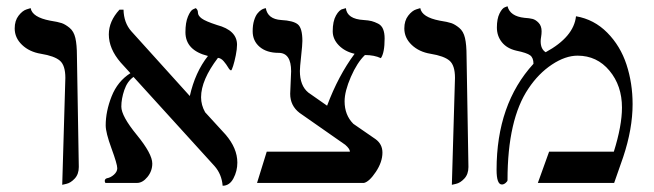

<svg xmlns="http://www.w3.org/2000/svg" viewBox="-20 -585 2091 614"><path d="M179 6 189 -336Q189 -376 171.5 -391Q154 -406 111 -413Q74 -419 50.5 -441.5Q27 -464 27 -494Q27 -519 39.5 -535Q52 -551 65 -555L78 -559Q83 -530 140 -519Q166 -515 177.5 -511Q189 -507 202.5 -496Q216 -485 221 -463.5Q226 -442 226 -406L232 -51Q232 -28 219 -14Q206 0 192 3Z M738 -442Q738 -428 734 -408Q730 -388 725.5 -374Q721 -360 719 -360Q715 -360 709.5 -369.5Q704 -379 695.5 -389Q687 -399 677 -400Q623 -329 623 -274Q623 -249 636 -226L701 -155Q739 -111 739 -65Q739 -38 726.5 -14.5Q714 9 692 9Q689 -28 666 -54L407 -339Q387 -325 377.5 -297Q368 -269 368 -244Q368 -214 417.5 -153.5Q467 -93 467 -62Q467 -38 451.5 -19Q436 0 418 0H317Q315 -4 315 -6Q315 -13 322 -15Q334 -17 344.5 -26.5Q355 -36 355 -47Q355 -60 336.5 -110.5Q318 -161 318 -184Q318 -229 337 -277Q356 -325 397 -351L366 -385Q328 -429 328 -475Q328 -517 362 -554H375Q376 -512 400 -485L586 -279L587 -278Q604 -354 645 -406Q573 -424 573 -482Q573 -513 581 -532Q589 -551 597 -555L606 -559Q613 -554 613 -544.5Q613 -535 625 -526Q637 -517 674 -505Q738 -488 738 -442Z M1110 -189 1181 -140Q1203 -124 1203 -97Q1203 -67 1182 -35.5Q1161 -4 1144 0H802L833 -100H1099Q1099 -109 1084 -122L938 -224Q908 -247 908 -285L911 -357Q911 -416 871 -416Q833 -416 810.5 -435Q788 -454 788 -485Q788 -505 792.5 -519.5Q797 -534 803 -541.5Q809 -549 815 -553Q821 -557 826 -558L830 -559Q836 -524 879 -521Q918 -519 932.5 -507Q947 -495 947 -454Q947 -442 943 -405.5Q939 -369 939 -358Q939 -311 966 -289L1026 -247Q1062 -343 1114 -413Q1083 -420 1063.5 -440Q1044 -460 1044 -485Q1044 -517 1054.5 -535.5Q1065 -554 1076 -556L1086 -559Q1090 -524 1143 -521Q1159 -520 1168.5 -517.5Q1178 -515 1189 -509.5Q1200 -504 1205 -492Q1210 -480 1210 -462Q1210 -416 1198 -399Q1177 -409 1147 -409Q1122 -385 1102 -339Q1082 -293 1082 -261Q1082 -217 1110 -189Z M1425 6 1435 -336Q1435 -376 1417.5 -391Q1400 -406 1357 -413Q1320 -419 1296.5 -441.5Q1273 -464 1273 -494Q1273 -519 1285.5 -535Q1298 -551 1311 -555L1324 -559Q1329 -530 1386 -519Q1412 -515 1423.5 -511Q1435 -507 1448.5 -496Q1462 -485 1467 -463.5Q1472 -442 1472 -406L1478 -51Q1478 -28 1465 -14Q1452 0 1438 3Z M1822 -533Q1880 -523 1922 -480.5Q1964 -438 1983.5 -378.5Q2003 -319 2003 -252Q2003 -173 1973 -83L1944 0H1700L1736 -100H1943Q1969 -183 1969 -241Q1969 -311 1929 -359Q1889 -407 1827 -407Q1788 -407 1745 -378.5Q1702 -350 1670 -302Q1603 -203 1603 -9Q1603 -5 1597 0Q1591 5 1585 5Q1568 5 1568 -42Q1568 -252 1686 -381Q1686 -400 1675.5 -408Q1665 -416 1631 -423Q1601 -430 1585 -450Q1569 -470 1569 -497Q1569 -525 1577.5 -542Q1586 -559 1595 -562L1603 -565Q1611 -533 1657 -528Q1673 -527 1683 -524.5Q1693 -522 1702.5 -512Q1712 -502 1712 -485Q1712 -476 1710.5 -467.5Q1709 -459 1709 -453Q1709 -428 1725 -418Q1815 -467 1822 -533Z"/></svg>

Font: Linux Libertine Initials O
Style: Initials
Weight: 400
Designer: Philipp H. Poll
Foundry: Philipp H. Poll
Version: Version 5.0.6